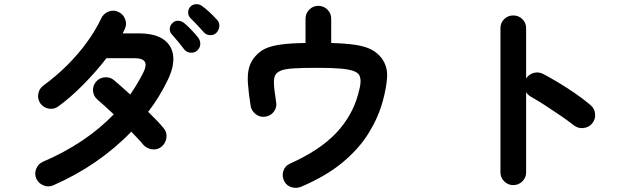

<svg xmlns="http://www.w3.org/2000/svg" viewBox="-20 -844 3040 920"><path d="M235 44Q212 54 188.5 44.5Q165 35 154 12Q144 -11 153.5 -35Q163 -59 186 -69Q391 -157 525 -296Q503 -317 483 -335Q463 -353 449 -365Q429 -381 426 -406Q423 -431 439 -451Q455 -471 481 -473.5Q507 -476 526 -460Q542 -447 562 -429Q582 -411 604 -391Q622 -417 638 -444Q654 -471 668 -499Q700 -565 626 -565H490Q439 -499 377.5 -437Q316 -375 259 -334Q239 -319 213.5 -323.5Q188 -328 173 -349Q159 -370 163.5 -395Q168 -420 189 -435Q247 -477 300.5 -530Q354 -583 396.5 -641.5Q439 -700 465 -756Q476 -779 500 -788.5Q524 -798 547 -787Q570 -777 579.5 -752.5Q589 -728 578 -705Q576 -700 573 -694.5Q570 -689 568 -684H645Q722 -684 763.5 -655Q805 -626 810 -574.5Q815 -523 782 -457Q763 -418 740 -380.5Q717 -343 690 -308Q713 -286 732 -266Q751 -246 764 -230Q781 -210 777.5 -184Q774 -158 754 -141Q734 -125 708.5 -128.5Q683 -132 666 -151Q656 -164 641 -179.5Q626 -195 609 -213Q532 -133 437.5 -68Q343 -3 235 44ZM924 -601Q911 -590 892.5 -591.5Q874 -593 863 -607Q852 -622 834.5 -643Q817 -664 803 -680Q793 -691 793.5 -706.5Q794 -722 807 -734Q818 -745 833.5 -744.5Q849 -744 862 -734Q877 -722 897 -701Q917 -680 930 -663Q941 -648 939.5 -630.5Q938 -613 924 -601ZM1018 -688Q1006 -675 987.5 -675.5Q969 -676 957 -689Q945 -703 926.5 -722.5Q908 -742 892 -758Q882 -768 881.5 -783.5Q881 -799 892 -812Q903 -823 918.5 -824Q934 -825 947 -816Q963 -805 984 -785.5Q1005 -766 1019 -750Q1032 -737 1031 -719Q1030 -701 1018 -688Z M1425 50Q1402 60 1378 53.5Q1354 47 1342 24Q1330 1 1337.5 -24Q1345 -49 1368 -59Q1514 -125 1591 -207Q1668 -289 1696 -392Q1706 -427 1707.5 -448.5Q1709 -470 1701 -485Q1693 -497 1672 -504.5Q1651 -512 1610 -515.5Q1569 -519 1500 -519Q1429 -519 1389.5 -516.5Q1350 -514 1331 -507.5Q1312 -501 1302 -489Q1292 -476 1292.5 -447Q1293 -418 1303 -356Q1308 -331 1293 -310Q1278 -289 1252 -285Q1227 -281 1206.5 -296Q1186 -311 1181 -336Q1171 -400 1168 -443.5Q1165 -487 1173 -518Q1181 -549 1203 -574Q1224 -598 1251.5 -611Q1279 -624 1325 -630.5Q1371 -637 1444 -638V-754Q1444 -780 1462 -798Q1480 -816 1505 -816Q1531 -816 1549 -798Q1567 -780 1567 -754V-638Q1637 -636 1683 -629Q1729 -622 1758.5 -607Q1788 -592 1808 -566Q1837 -527 1835 -478Q1833 -429 1814 -359Q1793 -282 1747 -207Q1701 -132 1622.5 -66.5Q1544 -1 1425 50Z M2439 43Q2414 43 2396 25Q2378 7 2378 -18V-709Q2378 -735 2396 -752.5Q2414 -770 2439 -770Q2465 -770 2483 -752.5Q2501 -735 2501 -709V-468Q2514 -488 2537 -494.5Q2560 -501 2582 -490Q2641 -459 2702.5 -419Q2764 -379 2809 -341Q2829 -325 2831.5 -298.5Q2834 -272 2817 -252Q2801 -233 2775 -230.5Q2749 -228 2729 -244Q2701 -266 2664.5 -291Q2628 -316 2591.5 -339.5Q2555 -363 2525 -380Q2509 -389 2501 -402V-18Q2501 7 2483 25Q2465 43 2439 43Z"/></svg>

Font: Zen Maru Gothic
Style: Bold
Weight: 700
Designer: Yoshimichi Ohira
Foundry: Positype
Version: Version 1.001